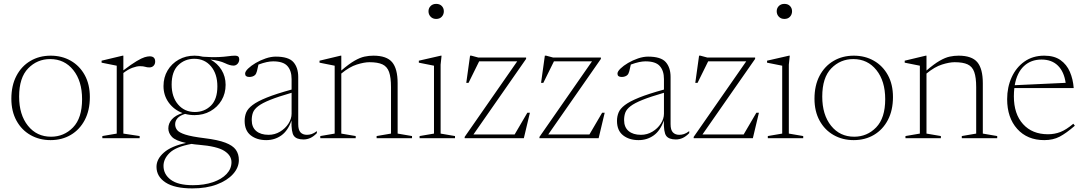

<svg xmlns="http://www.w3.org/2000/svg" viewBox="-20 -730 5730 1014"><path d="M247 10Q188 10 141 -16.8Q94 -43.5 67 -92.8Q40 -142 40 -208.5Q40 -278.5 66.8 -329.5Q93.5 -380.5 140.5 -408.2Q187.5 -436 247.5 -436Q307 -436 353.8 -409.2Q400.5 -382.5 427.5 -333.5Q454.5 -284.5 454.5 -217.5Q454.5 -147.5 427.8 -96.5Q401 -45.5 354.2 -17.8Q307.5 10 247 10ZM249.5 -8Q318 -8 365.8 -57.2Q413.5 -106.5 413.5 -206Q413.5 -302 367 -360Q320.5 -418 245 -418Q176.5 -418 128.8 -369Q81 -320 81 -220Q81 -124 127.5 -66Q174 -8 249.5 -8Z M770.5 -432.5Q799.5 -432.5 799.5 -405Q799.5 -391.5 791.2 -382.8Q783 -374 768.5 -374Q756.5 -374 746.8 -377.2Q737 -380.5 718.5 -380.5Q702.5 -380.5 679.8 -372.2Q657 -364 631.5 -344.5V-24.5L717.5 -11.5V0H520.5V-11.5L596.5 -24.5V-383L516.5 -399V-409.5L627.5 -436H631.5V-358.5Q675 -391.5 701.5 -407.2Q728 -423 743.8 -427.8Q759.5 -432.5 770.5 -432.5Z M1007.5 -122Q981.5 -122 957.5 -128.5Q929 -119.5 917 -105.2Q905 -91 905 -73.5Q905 -57 915.2 -43.5Q925.5 -30 958.8 -19.2Q992 -8.5 1061.5 0Q1131 8.5 1170.2 23.5Q1209.5 38.5 1225.5 61Q1241.5 83.5 1241.5 115Q1241.5 155 1210.8 189.2Q1180 223.5 1125 244.2Q1070 265 996 265Q902.5 265 854.5 233.8Q806.5 202.5 806.5 151Q806.5 110 845.5 75.8Q884.5 41.5 962.5 25Q907 13 888 -7.2Q869 -27.5 869 -52Q869 -78.5 887.8 -99.8Q906.5 -121 944 -133Q899 -150 871.2 -188Q843.5 -226 843.5 -275.5Q843.5 -321.5 865 -357.8Q886.5 -394 923.8 -415Q961 -436 1007.5 -436Q1030.5 -436 1051.5 -430.5Q1101.5 -427 1133 -428.5Q1164.5 -430 1184.8 -433Q1205 -436 1222 -436Q1243.5 -436 1243.5 -417Q1243.5 -403 1234.8 -393.2Q1226 -383.5 1213 -383.5Q1194.5 -383.5 1167.8 -396.5Q1141 -409.5 1091.5 -415.5Q1128 -396 1149.8 -361Q1171.5 -326 1171.5 -282Q1171.5 -236.5 1150 -200.2Q1128.5 -164 1091.2 -143Q1054 -122 1007.5 -122ZM1009 -138.5Q1059.5 -138.5 1093.8 -172Q1128 -205.5 1128 -274Q1128 -339.5 1094.5 -379.5Q1061 -419.5 1006 -419.5Q956 -419.5 921.2 -385.8Q886.5 -352 886.5 -283.5Q886.5 -218 920.5 -178.2Q954.5 -138.5 1009 -138.5ZM843.5 146Q843.5 190.5 881.8 219.2Q920 248 998.5 248Q1058.5 248 1104.5 232.2Q1150.5 216.5 1176.5 189Q1202.5 161.5 1202.5 126.5Q1202.5 91 1164.5 66.8Q1126.5 42.5 1029.5 34.5Q1009 33 991.5 30Q909.5 45 876.5 76.8Q843.5 108.5 843.5 146Z M1583 6.5Q1546 6.5 1532 -12.5Q1518 -31.5 1519.5 -93.5Q1500.5 -39.5 1465.8 -14.8Q1431 10 1386 10Q1336.5 10 1304.2 -15.2Q1272 -40.5 1272 -91.5Q1272 -115 1280.2 -135.5Q1288.5 -156 1313.8 -175.2Q1339 -194.5 1388.5 -214.5Q1438 -234.5 1520 -257V-312.5Q1520 -356.5 1498 -381.2Q1476 -406 1422.5 -406Q1407 -406 1388.2 -402Q1369.5 -398 1345 -389Q1340.5 -368 1337 -354.2Q1333.5 -340.5 1327 -334Q1322 -329 1313.8 -326.2Q1305.5 -323.5 1297 -323.5Q1274.5 -323.5 1274.5 -341Q1274.5 -352.5 1290.2 -367.8Q1306 -383 1330.5 -397.5Q1355 -412 1383.2 -421.5Q1411.5 -431 1436 -431Q1504 -431 1529.5 -402Q1555 -373 1555 -323.5V-74.5Q1555 -43.5 1567.2 -30.8Q1579.5 -18 1601 -18Q1613.5 -18 1625.8 -22Q1638 -26 1653.5 -37.5V-27Q1636 -9 1618.8 -1.2Q1601.5 6.5 1583 6.5ZM1309.5 -96Q1309.5 -58 1333.2 -38Q1357 -18 1398.5 -18Q1431.5 -18 1459.2 -34.8Q1487 -51.5 1503.5 -77.2Q1520 -103 1520 -129.5V-240Q1449 -219.5 1406.8 -202.5Q1364.5 -185.5 1343.5 -169.2Q1322.5 -153 1316 -135.5Q1309.5 -118 1309.5 -96Z M1969 -11.5 2045 -24.5V-269.5Q2045 -321 2034.8 -349.8Q2024.5 -378.5 1999.8 -390Q1975 -401.5 1931 -401.5Q1903.5 -401.5 1864.5 -389.2Q1825.5 -377 1782.5 -341.5V-24.5L1858.5 -11.5V0H1671.5V-11.5L1747.5 -24.5V-383L1667.5 -399V-409.5L1778.5 -436H1782.5V-357.5Q1823 -392.5 1852.2 -409.2Q1881.5 -426 1905 -431Q1928.5 -436 1952 -436Q2022 -436 2051 -401.5Q2080 -367 2080 -290.5V-24.5L2156 -11.5V0H1969Z M2283.5 -630Q2265.5 -630 2254.2 -641.8Q2243 -653.5 2243 -670.5Q2243 -687 2254.2 -698.2Q2265.5 -709.5 2283.5 -709.5Q2302.5 -709.5 2313.2 -698.2Q2324 -687 2324 -670.5Q2324 -653.5 2313.2 -641.8Q2302.5 -630 2283.5 -630ZM2312 -436 2307 -388.5V-24.5L2383 -11.5V0H2196V-11.5L2272 -24.5V-383Q2264 -384.5 2239.5 -389.5Q2215 -394.5 2192 -399V-409.5L2308 -436Z M2434 0V-7L2711.5 -406H2510.5L2454.5 -292.5H2442.5L2462.5 -436H2469.5L2506.5 -426H2758.5V-419L2480.5 -20H2698L2765 -134.5H2778.5L2746.5 0Z M2829 0V-7L3106.5 -406H2905.5L2849.5 -292.5H2837.5L2857.5 -436H2864.5L2901.5 -426H3153.5V-419L2875.5 -20H3093L3160 -134.5H3173.5L3141.5 0Z M3549.5 6.5Q3512.5 6.5 3498.5 -12.5Q3484.5 -31.5 3486 -93.5Q3467 -39.5 3432.2 -14.8Q3397.5 10 3352.5 10Q3303 10 3270.8 -15.2Q3238.5 -40.5 3238.5 -91.5Q3238.5 -115 3246.8 -135.5Q3255 -156 3280.2 -175.2Q3305.5 -194.5 3355 -214.5Q3404.5 -234.5 3486.5 -257V-312.5Q3486.5 -356.5 3464.5 -381.2Q3442.5 -406 3389 -406Q3373.5 -406 3354.8 -402Q3336 -398 3311.5 -389Q3307 -368 3303.5 -354.2Q3300 -340.5 3293.5 -334Q3288.5 -329 3280.2 -326.2Q3272 -323.5 3263.5 -323.5Q3241 -323.5 3241 -341Q3241 -352.5 3256.8 -367.8Q3272.5 -383 3297 -397.5Q3321.5 -412 3349.8 -421.5Q3378 -431 3402.5 -431Q3470.5 -431 3496 -402Q3521.5 -373 3521.5 -323.5V-74.5Q3521.5 -43.5 3533.8 -30.8Q3546 -18 3567.5 -18Q3580 -18 3592.2 -22Q3604.5 -26 3620 -37.5V-27Q3602.5 -9 3585.2 -1.2Q3568 6.5 3549.5 6.5ZM3276 -96Q3276 -58 3299.8 -38Q3323.5 -18 3365 -18Q3398 -18 3425.8 -34.8Q3453.5 -51.5 3470 -77.2Q3486.5 -103 3486.5 -129.5V-240Q3415.5 -219.5 3373.2 -202.5Q3331 -185.5 3310 -169.2Q3289 -153 3282.5 -135.5Q3276 -118 3276 -96Z M3643.5 0V-7L3921 -406H3720L3664 -292.5H3652L3672 -436H3679L3716 -426H3968V-419L3690 -20H3907.5L3974.5 -134.5H3988L3956 0Z M4122.5 -630Q4104.5 -630 4093.2 -641.8Q4082 -653.5 4082 -670.5Q4082 -687 4093.2 -698.2Q4104.5 -709.5 4122.5 -709.5Q4141.5 -709.5 4152.2 -698.2Q4163 -687 4163 -670.5Q4163 -653.5 4152.2 -641.8Q4141.5 -630 4122.5 -630ZM4151 -436 4146 -388.5V-24.5L4222 -11.5V0H4035V-11.5L4111 -24.5V-383Q4103 -384.5 4078.5 -389.5Q4054 -394.5 4031 -399V-409.5L4147 -436Z M4488.5 10Q4429.5 10 4382.5 -16.8Q4335.5 -43.5 4308.5 -92.8Q4281.5 -142 4281.5 -208.5Q4281.5 -278.5 4308.2 -329.5Q4335 -380.5 4382 -408.2Q4429 -436 4489 -436Q4548.5 -436 4595.2 -409.2Q4642 -382.5 4669 -333.5Q4696 -284.5 4696 -217.5Q4696 -147.5 4669.2 -96.5Q4642.5 -45.5 4595.8 -17.8Q4549 10 4488.5 10ZM4491 -8Q4559.5 -8 4607.2 -57.2Q4655 -106.5 4655 -206Q4655 -302 4608.5 -360Q4562 -418 4486.5 -418Q4418 -418 4370.2 -369Q4322.5 -320 4322.5 -220Q4322.5 -124 4369 -66Q4415.5 -8 4491 -8Z M5059.5 -11.5 5135.5 -24.5V-269.5Q5135.5 -321 5125.2 -349.8Q5115 -378.5 5090.2 -390Q5065.5 -401.5 5021.5 -401.5Q4994 -401.5 4955 -389.2Q4916 -377 4873 -341.5V-24.5L4949 -11.5V0H4762V-11.5L4838 -24.5V-383L4758 -399V-409.5L4869 -436H4873V-357.5Q4913.5 -392.5 4942.8 -409.2Q4972 -426 4995.5 -431Q5019 -436 5042.5 -436Q5112.5 -436 5141.5 -401.5Q5170.5 -367 5170.5 -290.5V-24.5L5246.5 -11.5V0H5059.5Z M5495 -436Q5547.5 -436 5580.5 -412.8Q5613.5 -389.5 5630.2 -350.8Q5647 -312 5650.5 -265H5337Q5334.5 -244 5334.5 -221Q5334.5 -128 5383 -74.5Q5431.5 -21 5514.5 -21Q5549.5 -21 5580 -32.8Q5610.5 -44.5 5648.5 -76.5L5656.5 -66Q5611 -26.5 5576.2 -8.2Q5541.5 10 5495 10Q5405.5 10 5352.2 -49.2Q5299 -108.5 5299 -206.5Q5299 -269.5 5322.8 -321.8Q5346.5 -374 5390.5 -405Q5434.5 -436 5495 -436ZM5480.5 -415.5Q5424.5 -415.5 5387.5 -380.8Q5350.5 -346 5339 -280L5608 -292.5Q5599.5 -351.5 5567 -383.5Q5534.5 -415.5 5480.5 -415.5Z"/></svg>

Font: Newsreader 16pt ExtraLight
Style: Regular
Weight: 275
Designer: Hugues Gentile
Foundry: Production Type
Version: Version 1.003; ttfautohint (v1.8.3)